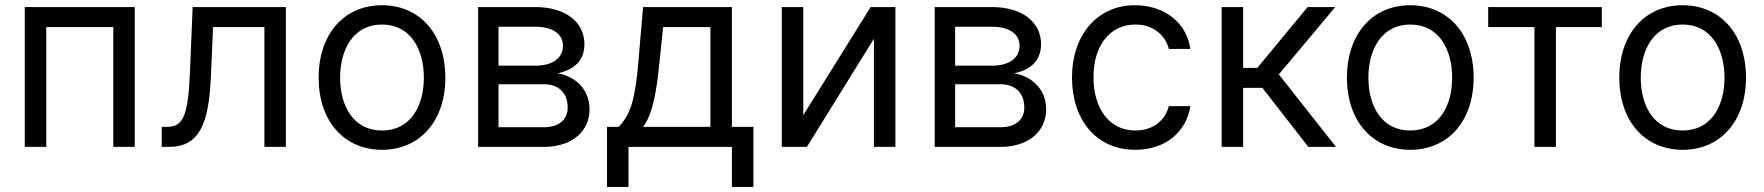

<svg xmlns="http://www.w3.org/2000/svg" viewBox="-20 -573 6882 749"><path d="M76.7 0H160.5V-467.3H421.9V0H505.7V-545.5H76.7Z M610.8 0H639.2C759.9 0 794.7 -93.8 802.6 -272.7L811.1 -467.3H1011.4V0H1095.2V-545.5H731.5L721.6 -304C714.5 -120.7 696 -78.1 630.7 -78.1H610.8Z M1470.2 11.4C1617.9 11.4 1717.3 -100.9 1717.3 -269.9C1717.3 -440.3 1617.9 -552.6 1470.2 -552.6C1322.4 -552.6 1223 -440.3 1223 -269.9C1223 -100.9 1322.4 11.4 1470.2 11.4ZM1306.8 -269.9C1306.8 -379.3 1358 -477.3 1470.2 -477.3C1582.4 -477.3 1633.5 -379.3 1633.5 -269.9C1633.5 -160.5 1582.4 -63.9 1470.2 -63.9C1358 -63.9 1306.8 -160.5 1306.8 -269.9Z M1845.2 0H2102.3C2213.1 0 2279.8 -62.5 2279.8 -146.3C2279.8 -231.9 2214.8 -278.1 2154.8 -286.9C2216.3 -299.7 2259.9 -334.2 2259.9 -400.6C2259.9 -487.6 2185.4 -545.5 2068.2 -545.5H1845.2ZM1924.7 -76.7V-244.3H2102.3C2159.8 -244.3 2194.6 -209.9 2194.6 -153.4C2194.6 -105.8 2159.8 -76.7 2102.3 -76.7ZM1924.7 -316.8V-468.8H2068.2C2135.3 -468.8 2176.1 -440.7 2176.1 -394.9C2176.1 -346.2 2135.3 -316.8 2068.2 -316.8Z M2348 156.2H2431.8V0H2835.2V156.2H2919V-78.1H2835.2V-545.5H2488.6L2470.2 -329.5C2457 -176.8 2437.5 -124.3 2393.5 -78.1H2348ZM2488.6 -78.1C2527 -128.6 2540.8 -215.6 2552.6 -329.5L2566.8 -467.3H2751.4V-78.1Z M3113.6 -123.6V-545.5H3029.8V0H3127.8L3389.2 -421.9V0H3473V-545.5H3376.4Z M3626.4 0H3883.5C3994.3 0 4061.1 -62.5 4061.1 -146.3C4061.1 -231.9 3996.1 -278.1 3936.1 -286.9C3997.5 -299.7 4041.2 -334.2 4041.2 -400.6C4041.2 -487.6 3966.6 -545.5 3849.4 -545.5H3626.4ZM3706 -76.7V-244.3H3883.5C3941.1 -244.3 3975.9 -209.9 3975.9 -153.4C3975.9 -105.8 3941.1 -76.7 3883.5 -76.7ZM3706 -316.8V-468.8H3849.4C3916.5 -468.8 3957.4 -440.7 3957.4 -394.9C3957.4 -346.2 3916.5 -316.8 3849.4 -316.8Z M4409.1 11.4C4529.8 11.4 4609.4 -62.5 4623.6 -159.1H4539.8C4524.1 -99.4 4474.4 -63.9 4409.1 -63.9C4309.7 -63.9 4245.7 -146.3 4245.7 -272.7C4245.7 -396.3 4311.1 -477.3 4409.1 -477.3C4483 -477.3 4527 -431.8 4539.8 -382.1H4623.6C4609.4 -484.4 4522.7 -552.6 4407.7 -552.6C4259.9 -552.6 4161.9 -436.1 4161.9 -269.9C4161.9 -106.5 4255.7 11.4 4409.1 11.4Z M4745.7 0H4829.5V-230.1H4904.8L5083.8 0H5191.8L4968.8 -282.7L5188.9 -545.5H5081L4884.9 -308.2H4829.5V-545.5H4745.7Z M5481.5 11.4C5629.3 11.4 5728.7 -100.9 5728.7 -269.9C5728.7 -440.3 5629.3 -552.6 5481.5 -552.6C5333.8 -552.6 5234.4 -440.3 5234.4 -269.9C5234.4 -100.9 5333.8 11.4 5481.5 11.4ZM5318.2 -269.9C5318.2 -379.3 5369.3 -477.3 5481.5 -477.3C5593.8 -477.3 5644.9 -379.3 5644.9 -269.9C5644.9 -160.5 5593.8 -63.9 5481.5 -63.9C5369.3 -63.9 5318.2 -160.5 5318.2 -269.9Z M5785.5 -467.3H5965.9V0H6049.7V-467.3H6228.7V-545.5H5785.5Z M6544 11.4C6691.8 11.4 6791.2 -100.9 6791.2 -269.9C6791.2 -440.3 6691.8 -552.6 6544 -552.6C6396.3 -552.6 6296.9 -440.3 6296.9 -269.9C6296.9 -100.9 6396.3 11.4 6544 11.4ZM6380.7 -269.9C6380.7 -379.3 6431.8 -477.3 6544 -477.3C6656.2 -477.3 6707.4 -379.3 6707.4 -269.9C6707.4 -160.5 6656.2 -63.9 6544 -63.9C6431.8 -63.9 6380.7 -160.5 6380.7 -269.9Z"/></svg>

Font: Magic Ui Pro
Style: Regular
Weight: 400
Designer: Stefan Endress, Andreas Faust
Version: Version 1.000;FEAKit 1.0